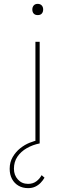

<svg xmlns="http://www.w3.org/2000/svg" viewBox="-20 -741 389 992"><path d="M163 0V-525H185V0ZM175 -663Q161 -663 154 -671Q147 -679 147 -692Q147 -704 154 -712.5Q161 -721 175 -721Q188 -721 195.5 -713Q203 -705 203 -692Q203 -679 196 -671Q189 -663 175 -663ZM125 231Q97 231 75.5 218.5Q54 206 42 183.5Q30 161 30 131Q30 97 45.5 70.5Q61 44 84 25.5Q107 7 133 -3.5Q159 -14 180 -17L185 0Q149 7 118.5 24.5Q88 42 70 68.5Q52 95 52 131Q52 164 72.5 186.5Q93 209 125 209Q150 209 167.5 196Q185 183 195 164L210 177Q202 191 190 203.5Q178 216 162 223.5Q146 231 125 231Z"/></svg>

Font: Lexend Peta Thin
Style: Regular
Weight: 250
Version: Version 1.007